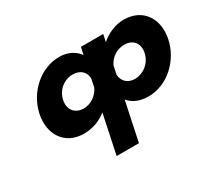

<svg xmlns="http://www.w3.org/2000/svg" viewBox="-146 -794 1458 1320"><g transform="rotate(-30 583.0 -134.0)"><path d="M960.5 -257C945.6 -186 882.1 -136 815.1 -136C759.8 -136 721 -171.1 718.7 -224.3L732.5 -290.1C756.6 -342.2 808.2 -377 865.8 -377C937.8 -377 975.3 -327 960.5 -257ZM125.5 -257C94 -107 173.3 15 323.3 15C392.3 15 454.2 -8 504.8 -49L439.8 260H616.8L681.8 -49C715.2 -8 767.3 15 836.3 15C986.3 15 1117 -107 1148.5 -257C1180.1 -407 1100.5 -528 950.5 -528C880.5 -528 814 -497 767.2 -455L779.4 -513H777.4H604.4H602.4L590.2 -455C561 -497 507.5 -528 437.5 -528C287.5 -528 157.1 -407 125.5 -257ZM313.5 -257C328.3 -327 386.8 -377 458.8 -377C516.3 -377 553.3 -342.2 555.5 -290.1L541.7 -224.3C517 -171.1 463.4 -136 408.1 -136C341.1 -136 298.6 -186 313.5 -257Z"/></g></svg>

Font: Hussar
Style: BdOblTwo
Weight: 700
Foundry: Cannot Into Space Fonts
Version: Version 2.00